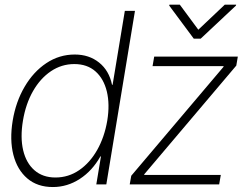

<svg xmlns="http://www.w3.org/2000/svg" viewBox="-20 -773 1017 805"><path d="M201.7 11.2Q136.7 11.2 94.5 -24.9Q52.2 -61 36.1 -123.8Q20 -186.5 33.2 -267.1Q46.4 -346.7 83.3 -409.4Q120.1 -472.2 174.3 -508.3Q228.5 -544.4 293.5 -544.4Q353.5 -544.4 395.5 -510.7Q437.5 -477.1 449.7 -417.5H452.1L503.4 -727.5H545.9L425.8 0H383.8L403.3 -117.2H400.9Q367.2 -57.1 314.7 -22.9Q262.2 11.2 201.7 11.2ZM212.4 -28.8Q267.1 -28.8 312 -59.6Q356.9 -90.3 387.5 -144.3Q418 -198.2 429.7 -267.1Q440.9 -335.4 428 -389.2Q415 -442.9 380.4 -473.6Q345.7 -504.4 291.5 -504.4Q238.3 -504.4 193.6 -474.4Q148.9 -444.3 118.4 -390.9Q87.9 -337.4 76.2 -267.1Q64.5 -196.8 77.1 -143.1Q89.8 -89.4 124.5 -59.1Q159.2 -28.8 212.4 -28.8ZM523.9 0 530.3 -36.1 917 -492.7 917.5 -495.6H619.6L626.5 -535.6H977.1L970.7 -498L585 -42.5L584.5 -39.6H905.8L898.9 0ZM733.9 -753.4 811.5 -648.4 922.4 -753.4H970.2L969.2 -749.5L821.3 -610.8H792.5L689.5 -749.5L690.4 -753.4Z"/></svg>

Font: Inter Display Extra Light
Style: Italic
Weight: 200
Italic angle: -9.39999°
Designer: Rasmus Andersson
Foundry: rsms
Version: Version 4.000;git-4fc901f